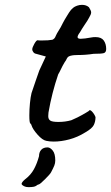

<svg xmlns="http://www.w3.org/2000/svg" viewBox="-20 -580 458 792"><path d="M110 -63Q110 -65 108 -67.5Q106 -70 105 -71Q101 -74 101 -104Q101 -128 103.5 -154Q106 -180 110 -196L128 -249L142 -289L169 -347L129 -358Q122 -359 117.5 -365Q113 -371 113 -376Q113 -384 121.5 -399Q130 -414 135 -414Q138 -413 151 -413Q181 -413 196 -416Q206 -420 210 -432Q215 -443 220 -450.5Q225 -458 230 -467Q233 -473 239.5 -485.5Q246 -498 256 -514Q258 -517 265 -528.5Q272 -540 282 -548Q288 -553 298 -556.5Q308 -560 318 -560Q336 -560 347 -550Q356 -536 356 -529Q356 -521 348 -508Q342 -496 328 -476Q316 -458 310 -447Q300 -434 300 -427Q300 -420 313 -420Q327 -420 360 -426Q365 -427 374 -427Q398 -427 408 -413Q418 -399 418 -378Q418 -364 408.5 -361Q399 -358 366 -358Q334 -353 300 -353Q294 -353 286.5 -352.5Q279 -352 271 -350Q263 -348 259.5 -344Q256 -340 252 -331Q249 -328 238 -308Q224 -279 220 -273Q194 -197 180 -116Q179 -110 179 -101Q179 -88 187.5 -82.5Q196 -77 221 -77Q249 -77 274 -84Q304 -97 319 -106Q328 -111 335.5 -115.5Q343 -120 346 -122Q350 -130 359.5 -120Q369 -110 374 -97Q374 -79 367 -64.5Q360 -50 332 -34Q300 -14 266 -5Q232 4 202 4Q185 4 171 1Q155 -2 135 -24.5Q115 -47 110 -63ZM69 179Q69 172 83 160Q107 142 120 118Q133 94 141 64Q141 48 150 38Q159 28 176 28Q187 28 197.5 41Q208 54 208 82Q208 93 204 103Q200 113 191 130Q188 137 166 159Q144 181 139 181Q136 181 129 186.5Q122 192 97 192Q87 192 79 188Q71 184 69 179Z"/></svg>

Font: Caveat
Style: Bold
Weight: 700
Designer: Pablo Impallari
Foundry: Pablo Impallari
Version: Version 1.500; ttfautohint (v1.6)